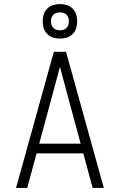

<svg xmlns="http://www.w3.org/2000/svg" viewBox="-20 -925 590 945"><path d="M59 0 245 -670H305L491 0H436L390 -170H160L114 0ZM377 -218 315 -447Q305 -484 295 -521.5Q285 -559 275 -596Q265 -559 255 -521.5Q245 -484 235 -447L173 -218ZM275 -735Q258 -735 241.5 -740Q225 -745 212.5 -757.5Q200 -770 195 -786.5Q190 -803 190 -820Q190 -837 195 -853.5Q200 -870 212.5 -882.5Q225 -895 241.5 -900Q258 -905 275 -905Q292 -905 308.5 -900Q325 -895 337.5 -882.5Q350 -870 355 -853.5Q360 -837 360 -820Q360 -803 355 -786.5Q350 -770 337.5 -757.5Q325 -745 308.5 -740Q292 -735 275 -735ZM275 -776Q284 -776 292.5 -778.5Q301 -781 307.5 -787.5Q314 -794 316.5 -802.5Q319 -811 319 -820Q319 -829 316.5 -837.5Q314 -846 307.5 -852.5Q301 -859 292.5 -861.5Q284 -864 275 -864Q266 -864 257.5 -861.5Q249 -859 242.5 -852.5Q236 -846 233.5 -837.5Q231 -829 231 -820Q231 -811 233.5 -802.5Q236 -794 242.5 -787.5Q249 -781 257.5 -778.5Q266 -776 275 -776Z"/></svg>

Font: Lode Dark Term
Style: Regular
Weight: 400
Monospace: yes
Designer: Belleve Invis
Foundry: Belleve Invis
Version: Version 29.2.0